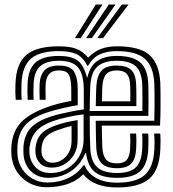

<svg xmlns="http://www.w3.org/2000/svg" viewBox="-20 -812 756 841"><path d="M184 8.2Q143.2 8.2 109.6 -9.6Q76 -27.5 54.9 -58.9Q33.8 -90.2 30.2 -130.5Q29.2 -142.2 29.2 -153.4Q29.2 -164.5 30.2 -175.2Q35.8 -236.5 71.1 -274.9Q106.5 -313.2 182 -341Q208.5 -350.8 233.2 -357.2Q258 -363.8 292.2 -369.8V-418.5Q292.2 -464 282.2 -483.8Q272.2 -503.5 238.2 -503.5Q208.5 -503.5 194.8 -487Q181 -470.5 179.8 -441Q179.5 -433.8 179.4 -414.2Q179.2 -394.8 180 -374.8H153.8Q152.8 -397.2 153 -414.5Q153.2 -431.8 153.5 -443.5Q155.2 -482.2 174.5 -503.5Q193.8 -524.8 238.2 -524.8Q286.5 -524.8 303.5 -499.4Q320.5 -474 320.5 -418.8V-351.5Q287.8 -345.8 253.5 -337.9Q219.2 -330 191 -321Q122.8 -299 91.5 -264.6Q60.2 -230.2 56.5 -173Q56 -163.8 55.9 -152.6Q55.8 -141.5 56.5 -132.8Q59.5 -98.8 77.4 -71.5Q95.2 -44.2 124.1 -28.4Q153 -12.5 188.8 -12.5Q238.2 -12.5 279.8 -32.5Q321.2 -52.5 345.2 -87.8H350.8Q365.8 -51.2 402.4 -31.5Q439 -11.8 492.8 -11.8Q575.2 -11.8 613.8 -45.2Q652.2 -78.8 656 -158Q656.5 -167.5 656.8 -179.9Q657 -192.2 656.6 -204.8Q656.2 -217.2 655.2 -227.2H681.8Q683.2 -213.5 683.2 -192.8Q683.2 -172 682.2 -157Q678 -66.2 633.1 -28.5Q588.2 9.2 492.8 9.2Q442.5 9.2 404.9 -5.4Q367.2 -20 345.8 -47.8H343.8Q318 -20.5 276.4 -6.1Q234.8 8.2 184 8.2ZM492.8 -33Q427.2 -33 395.8 -58.4Q364.2 -83.8 356.8 -141.8H354.2Q332 -89 288.6 -61Q245.2 -33 191.5 -33.2Q145.5 -33.2 116.2 -61.5Q87 -89.8 83 -134.8Q82.5 -142.5 82.4 -152.8Q82.2 -163 82.8 -170.8Q87.5 -223.5 115.9 -252.9Q144.2 -282.2 199.5 -300.5Q217 -306.5 242.9 -312.8Q268.8 -319 296.5 -324.5Q324.2 -330 347 -332.8V-418.2Q347 -484.5 323.1 -515.1Q299.2 -545.8 238.2 -545.8Q182.8 -545.8 156 -521.9Q129.2 -498 127.2 -444.2Q126.8 -429.8 126.5 -411.9Q126.2 -394 127.5 -374.8H101.2Q100 -394.8 100 -412.5Q100 -430.2 100.8 -444.8Q103.2 -509.8 135.8 -538.4Q168.2 -567 238.2 -567Q292 -567 319.2 -547.4Q346.5 -527.8 360.8 -473.2H362.8Q374.5 -523.2 406.6 -545.1Q438.8 -567 491.2 -567Q561.2 -567 593.9 -538.9Q626.5 -510.8 629.5 -444.2Q629.8 -436.5 630.1 -413.5Q630.5 -390.5 630.5 -361.1Q630.5 -331.8 629.8 -304.5H373Q372.8 -265.8 373.4 -226.8Q374 -187.8 375.5 -160.8Q378.8 -103.8 406.6 -79Q434.5 -54.2 492.8 -54.2Q549 -54.2 574.8 -78.9Q600.5 -103.5 603 -160.8Q603.5 -170.5 603.6 -181.8Q603.8 -193 603.6 -204.6Q603.5 -216.2 602.8 -227.2H629Q630.2 -213.2 630.2 -194.6Q630.2 -176 629.5 -159.2Q626.2 -91.8 594.5 -62.4Q562.8 -33 492.8 -33ZM201 -54.2Q244.5 -54.2 277.1 -74.9Q309.8 -95.5 328 -128.6Q346.2 -161.8 346.2 -199V-311.2Q313.5 -307.5 273.6 -298.6Q233.8 -289.8 208.2 -280.2Q161.2 -262.8 138 -236.4Q114.8 -210 109 -165.5Q108.2 -158.8 108.5 -150.6Q108.8 -142.5 109.2 -137Q114.5 -99.5 138.4 -76.9Q162.2 -54.2 201 -54.2ZM205.8 -77.8Q174.8 -77.8 156.6 -95.4Q138.5 -113 135.8 -139.2Q135 -147 135 -153.1Q135 -159.2 135.5 -165Q139.2 -201 158.2 -223.1Q177.2 -245.2 216.8 -260Q242.5 -269.5 266.4 -275.4Q290.2 -281.2 320 -286V-196.8Q320 -163.2 305 -136.2Q290 -109.2 264.1 -93.5Q238.2 -77.8 205.8 -77.8ZM209.5 -99.2Q232.2 -99.2 251.2 -111.4Q270.2 -123.5 281.9 -145Q293.5 -166.5 293.5 -194.2V-260.2Q277.5 -256.8 260.2 -251.5Q243 -246.2 225 -239.5Q193.2 -227.2 178.6 -209.8Q164 -192.2 162 -163.5Q161.2 -155.8 161.5 -150.8Q161.8 -145.8 162.2 -141.2Q164 -125.5 176.2 -112.4Q188.5 -99.2 209.5 -99.2ZM492.8 -75.2Q447.2 -75.2 426 -95.6Q404.8 -116 401.8 -163.2Q401.2 -176.8 400.6 -196.4Q400 -216 399.8 -238.5Q399.5 -261 399.2 -283.2H655.8Q656.8 -310.8 656.9 -345.4Q657 -380 656.8 -408.4Q656.5 -436.8 656 -445.5Q652.2 -522 614 -555.1Q575.8 -588.2 491.2 -588.2Q446.5 -588.2 415.4 -572.9Q384.2 -557.5 365.5 -523.8H362.5Q343 -562.8 314 -575.5Q285 -588.2 238.2 -588.2Q153.5 -588.2 115.4 -554.9Q77.2 -521.5 74.2 -445.5Q73.8 -429.2 73.6 -411.1Q73.5 -393 75 -374.8H48.8Q47.2 -394.8 47.1 -410.5Q47 -426.2 47.8 -446.8Q51.2 -534.5 95.9 -571.9Q140.5 -609.2 238.2 -609.2Q286.5 -609.2 314.9 -597.9Q343.2 -586.5 365 -560.5H367Q392.5 -586.2 422.6 -597.8Q452.8 -609.2 491.2 -609.2Q593.5 -609.2 636.1 -569.9Q678.8 -530.5 682.2 -446.8Q682.8 -435.8 683 -413.5Q683.2 -391.2 683.2 -363.8Q683.2 -336.2 682.8 -309.4Q682.2 -282.5 681 -261.8H425.8Q426.2 -232 426.8 -208.2Q427.2 -184.5 428.2 -165.8Q430.2 -130.5 444.4 -113.5Q458.5 -96.5 492.8 -96.5Q522 -96.5 535.2 -111.9Q548.5 -127.2 550 -163Q551 -179.8 551 -193.9Q551 -208 549.8 -227.2H576.2Q577.5 -210.2 577.4 -194.4Q577.2 -178.5 576.5 -161.5Q574.2 -115.5 554.9 -95.4Q535.5 -75.2 492.8 -75.2ZM373 -325.8H603.5Q604 -349.2 603.9 -374.2Q603.8 -399.2 603.5 -418.4Q603.2 -437.5 603 -443.5Q600.2 -499 573.8 -522.4Q547.2 -545.8 491.2 -545.8Q436.5 -545.8 408 -521.5Q379.5 -497.2 375.5 -437Q374.5 -416.8 373.9 -387.6Q373.2 -358.5 373 -325.8ZM577.2 -347H399.5Q399.8 -359.5 400.1 -376.9Q400.5 -394.2 401 -410.2Q401.5 -426.2 402 -434.8Q404.8 -480 424.4 -502.4Q444 -524.8 491.2 -524.8Q534.8 -524.8 554.8 -505.5Q574.8 -486.2 576.5 -441.8Q576.8 -436 577 -423Q577.2 -410 577.4 -390.9Q577.5 -371.8 577.2 -347ZM426.5 -368.2H550.8Q551 -383.5 550.9 -398Q550.8 -412.5 550.6 -424Q550.5 -435.5 550 -441.5Q548.5 -474.5 534.9 -489Q521.2 -503.5 491.2 -503.5Q460 -503.5 445.4 -487.2Q430.8 -471 428.2 -432.8Q427.8 -421 427.2 -403.6Q426.8 -386.2 426.5 -368.2ZM308.2 -645 399.5 -792H428.8L333.5 -645ZM406 -645 513.5 -792H542.8L431.2 -645ZM357.2 -645 456.5 -792H485.8L382.2 -645Z"/></svg>

Font: Big Shoulders Inline Text Thin ExtraBold
Style: Regular
Weight: 800
Version: Version 2.002